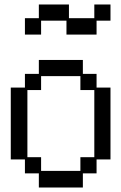

<svg xmlns="http://www.w3.org/2000/svg" viewBox="-20 -807 540 855"><path d="M91 -726H153V-787H287V-726H400V-787H472V-715H410V-653H276V-715H163V-653H91ZM91 -97H28V-417H91V-478H153V-540H349V-478H410V-417H472V-97H410V-35H349V28H153V-35H91ZM163 -107V-46H338V-107H400V-406H338V-468H163V-406H102V-107Z"/></svg>

Font: DotGothic16
Style: Regular
Weight: 400
Designer: Fontworks Inc.
Foundry: Fontworks Inc.
Version: Version 1.100